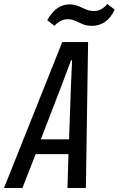

<svg xmlns="http://www.w3.org/2000/svg" viewBox="-74 -939 593 959"><path d="M-54 0 237 -729H366L355 0H263L268 -169H104L38 0ZM130 -243H271L280 -500L286 -638H281L229 -500ZM387 -810Q358 -810 338.5 -818.5Q319 -827 302 -835Q285 -843 263 -843Q229 -843 198 -810L162 -838Q206 -917 272 -917Q298 -917 317.5 -908.5Q337 -900 355.5 -892Q374 -884 397 -884Q433 -884 462 -919L499 -891Q479 -849 450.5 -829.5Q422 -810 387 -810Z"/></svg>

Font: Mona Sans Condensed Medium
Style: Italic
Weight: 500
Width: 3
Italic angle: -11.7°
Designer: Deni Anggara
Foundry: GitHub
Version: Version 1.001; ttfautohint (v1.8.4.7-5d5b);gftools[0.9.31]